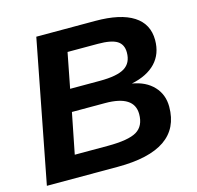

<svg xmlns="http://www.w3.org/2000/svg" viewBox="-101 -794 924 900"><g transform="rotate(-15 361.0 -344.0)"><path d="M18 0 151 -688H437Q559 -688 622 -647.5Q685 -607 685 -529Q685 -462 644.5 -419Q604 -376 527 -360Q593 -349 630.5 -309Q668 -269 668 -210Q668 0 362 0ZM274 -581 241 -411H385Q469 -411 505.5 -433.5Q542 -456 542 -507Q542 -546 514 -563.5Q486 -581 421 -581ZM221 -304 182 -107H342Q443 -107 483 -131Q523 -155 523 -213Q523 -304 382 -304Z"/></g></svg>

Font: Libra Sans
Style: Bold Italic
Weight: 700
Italic angle: -12°
Foundry: Context Ltd
Version: Version 1.002